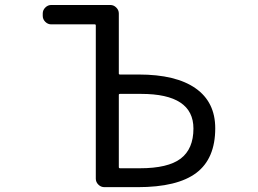

<svg xmlns="http://www.w3.org/2000/svg" viewBox="-20 -775 1040 774"><path d="M463.9 -396.5Q459 -396.5 459 -392.6V-101.6Q459 -96.7 463.9 -96.7H543.9Q657.2 -96.7 708.5 -135.7Q759.8 -174.8 759.8 -256.8Q759.8 -396.5 548.8 -396.5Q547.9 -396.5 545.9 -396.5ZM366.2 -671.9Q366.2 -676.8 362.3 -676.8H186.5Q172.9 -676.8 162.6 -687Q152.3 -697.3 152.3 -710.9V-720.7Q152.3 -734.4 162.6 -744.6Q172.9 -754.9 186.5 -754.9H424.8Q438.5 -754.9 448.7 -744.6Q459 -734.4 459 -720.7V-478.5Q459 -474.6 463.9 -474.6H539.1Q689.5 -474.6 768.6 -418.9Q847.7 -363.3 847.7 -257.8Q847.7 -135.7 771.5 -78.1Q695.3 -20.5 534.2 -20.5H401.4Q386.7 -20.5 376.5 -30.8Q366.2 -41 366.2 -54.7Z"/></svg>

Font: Rounded-L Mgen+ 2m regular
Style: Regular
Weight: 400
Designer: [Source Han Sans]
Ryoko NISHIZUKA  (kana & ideographs); Paul D. Hunt (Latin, Greek & Cyrillic); Wenlong ZHANG  (bopomofo
Version: Version 1.059.20150602